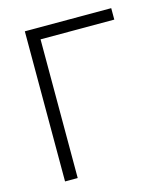

<svg xmlns="http://www.w3.org/2000/svg" viewBox="-110 -821 795 908"><g transform="rotate(-15 287.5 -367.5)"><path d="M96 0V-735H519V-679H158V0Z"/></g></svg>

Font: Jozsika Light
Style: Regular
Weight: 300
Monospace: yes
Designer: Belleve Invis
Foundry: Belleve Invis
Version: 2.1.0